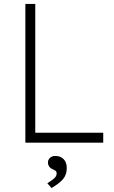

<svg xmlns="http://www.w3.org/2000/svg" viewBox="-20 -720 576 969"><path d="M108 0V-700H158V-50H501V0ZM219 205Q235 195 245.5 187Q256 179 261 171.5Q266 164 266 156Q266 146 259.5 141.5Q253 137 244 133Q234 129 228 120Q222 111 222 100Q222 86 232.5 76.5Q243 67 258 67Q286 67 301.5 83.5Q317 100 317 128Q317 144 312.5 158Q308 172 298.5 183.5Q289 195 274.5 206Q260 217 240 229Z"/></svg>

Font: Mach ExtraLight
Style: Regular
Weight: 250
Version: Version 1.002